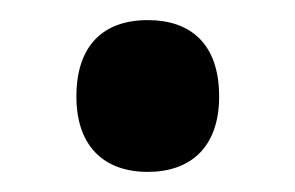

<svg xmlns="http://www.w3.org/2000/svg" viewBox="-20 -448 293 191"><path d="M56 -352C56 -302 84 -277 127 -277C169 -277 198 -301 198 -352C198 -405 169 -428 127 -428C83 -428 56 -403 56 -352Z"/></svg>

Font: Noto Sans Lao UI Cond SemBd
Style: Regular
Weight: 600
Width: 3
Designer: Monotype Design Team
Foundry: Monotype Imaging Inc.
Version: Version 2.000